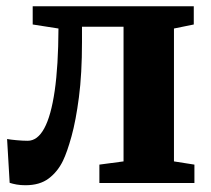

<svg xmlns="http://www.w3.org/2000/svg" viewBox="-20 -568 656 596"><path d="M59 7Q44 7 31.5 4.8Q19 2.5 10 -0.5L2 -136.5Q12.5 -134.5 31.5 -132.8Q50.5 -131 66 -131Q96.5 -131 117.5 -169.8Q138.5 -208.5 149.8 -286Q161 -363.5 161.5 -479.5L81.5 -492V-548.5H581.5V-492L520 -479.5V-67L583.5 -57V0H288.5V-57L363.5 -67V-485H234.5V-437Q234.5 -339 225 -266.2Q215.5 -193.5 202 -144.8Q188.5 -96 175.5 -69Q159 -35 131.2 -14Q103.5 7 59 7Z"/></svg>

Font: Merriweather 36pt ExtraBold
Style: Regular
Weight: 800
Designer: Eben Sorkin
Foundry: Eben Sorkin
Version: Version 2.100